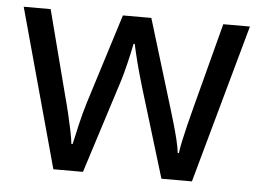

<svg xmlns="http://www.w3.org/2000/svg" viewBox="-44 -592 873 646"><g transform="rotate(5 393.0 -269.0)"><path d="M431 -303Q425 -324 419 -344.5Q413 -365 408.5 -383.5Q404 -402 400 -418Q396 -434 394 -445H390Q388 -434 384.5 -418Q381 -402 376.5 -383Q372 -364 366.5 -343.5Q361 -323 354 -302L258 -1H158L11 -537H102L176 -251Q184 -222 191 -192.5Q198 -163 203.5 -136.5Q209 -110 211 -91H215Q218 -103 222 -121Q226 -139 230.5 -159Q235 -179 240.5 -199Q246 -219 251 -235L346 -537H442L534 -235Q541 -212 548.5 -186Q556 -160 562 -135.5Q568 -111 570 -92H574Q576 -109 581.5 -134.5Q587 -160 594.5 -190.5Q602 -221 610 -251L685 -537H775L626 -1H523Z"/></g></svg>

Font: bangla15
Style: Regular
Weight: 400
Designer: Jelle Bosma - Monotype Design Team
Foundry: Monotype Imaging Inc.
Version: Version 2.006